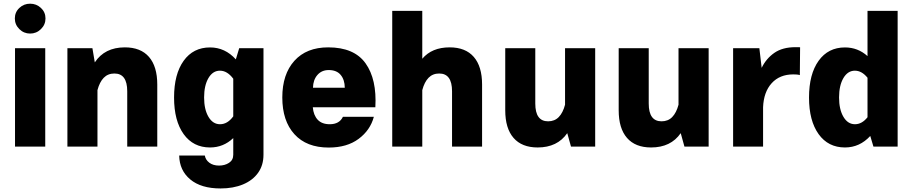

<svg xmlns="http://www.w3.org/2000/svg" viewBox="-20 -810 5046 1061"><path d="M62 -708Q62 -742.7 86.9 -766.1Q111.8 -789.6 146.5 -789.6Q181.2 -789.6 206.3 -766.1Q231.4 -742.7 231.4 -708Q231.4 -673.8 206.3 -649.2Q181.2 -624.5 146.5 -624.5Q111.8 -624.5 86.9 -649.2Q62 -673.8 62 -708ZM63 -543.5H230V0H63Z M518.6 0H352.5V-543.5H490.7L503.9 -465.3Q558.6 -548.3 669.9 -548.3Q757.3 -548.3 803.2 -495.6Q849.1 -442.9 849.1 -342.8V0H683.1V-305.7Q683.1 -403.8 612.3 -403.8Q576.2 -403.8 553.2 -380.1Q530.3 -356.4 518.6 -312Z M941.9 -271Q941.9 -400.4 994.9 -474.1Q1047.9 -547.9 1140.6 -547.9Q1223.6 -547.9 1283.2 -481.9L1301.8 -543.5H1436V44.9Q1436 103.5 1406 145.3Q1376 187 1322.5 209.2Q1269 231.4 1198.7 231.4Q1091.3 231.4 1031.5 181.6Q971.7 131.8 970.2 49.3H1111.8Q1115.7 73.2 1136.7 89.1Q1157.7 105 1190.4 105Q1222.2 105 1245.6 89.8Q1269 74.7 1269 44.9V-46.9Q1214.4 4.9 1140.6 4.9Q1047.9 4.9 994.9 -68.8Q941.9 -142.6 941.9 -271ZM1107.9 -271.5Q1107.9 -205.1 1132.1 -164.3Q1156.2 -123.5 1195.8 -123.5Q1237.3 -123.5 1269 -167V-375Q1235.8 -419.4 1195.3 -419.4Q1155.8 -419.4 1131.8 -378.4Q1107.9 -337.4 1107.9 -271.5Z M1708.5 -217.3Q1712.4 -173.3 1735.6 -148.4Q1758.8 -123.5 1802.2 -123.5Q1855.5 -123.5 1875 -164.6H2045.9Q2026.4 -90.8 1961.9 -42.7Q1897.5 5.4 1796.4 5.4Q1673.8 5.4 1606.9 -68.4Q1540 -142.1 1540 -271.5Q1540 -399.9 1606.9 -474.1Q1673.8 -548.3 1793.9 -548.3Q1937 -548.3 2000 -460.2Q2063 -372.1 2054.2 -217.3ZM1709.5 -325.2H1885.3Q1884.8 -369.6 1862.5 -396.2Q1840.3 -422.9 1796.4 -422.9Q1757.8 -422.9 1734.1 -395.8Q1710.4 -368.7 1709.5 -325.2Z M2313.5 0H2147.5V-750H2313.5V-485.4Q2366.7 -548.3 2464.8 -548.3Q2552.2 -548.3 2598.1 -495.6Q2644 -442.9 2644 -342.8V0H2478V-305.7Q2478 -403.8 2407.2 -403.8Q2371.1 -403.8 2348.1 -380.1Q2325.2 -356.4 2313.5 -312Z M2772 -200.7V-543.5H2938V-237.8Q2938 -139.6 3008.8 -139.6Q3044.9 -139.6 3067.9 -163.3Q3090.8 -187 3102.5 -231.4V-543.5H3269V0H3135.3L3114.7 -74.2Q3060.1 4.9 2951.2 4.9Q2863.8 4.9 2817.9 -47.9Q2772 -100.6 2772 -200.7Z M3398.9 -200.7V-543.5H3564.9V-237.8Q3564.9 -139.6 3635.7 -139.6Q3671.9 -139.6 3694.8 -163.3Q3717.8 -187 3729.5 -231.4V-543.5H3896V0H3762.2L3741.7 -74.2Q3687 4.9 3578.1 4.9Q3490.7 4.9 3444.8 -47.9Q3398.9 -100.6 3398.9 -200.7Z M4031.2 -543.5H4176.3L4189 -435.1Q4213.9 -486.3 4259 -517.8Q4304.2 -549.3 4376 -549.3Q4382.3 -549.3 4388.7 -549.3Q4395 -549.3 4401.4 -548.8L4399.9 -395Q4392.1 -397.5 4382.8 -398.2Q4373.5 -398.9 4363.8 -398.9Q4288.6 -398.9 4244.4 -350.3Q4200.2 -301.8 4196.8 -217.3V0H4031.2Z M4450.7 -271Q4450.7 -400.4 4503.7 -474.1Q4556.6 -547.9 4649.4 -547.9Q4720.7 -547.9 4773.9 -500V-750H4940.4V0H4806.6L4789.1 -58.6Q4730.5 4.9 4649.4 4.9Q4556.6 4.9 4503.7 -68.8Q4450.7 -142.6 4450.7 -271ZM4616.7 -271.5Q4616.7 -205.1 4640.9 -164.3Q4665 -123.5 4704.6 -123.5Q4743.2 -123.5 4773.9 -162.1V-380.4Q4742.2 -419.4 4704.1 -419.4Q4664.6 -419.4 4640.6 -378.4Q4616.7 -337.4 4616.7 -271.5Z"/></svg>

Font: Estedad-FD ExtraBold
Style: Regular
Weight: 800
Designer: Amin Abedi
Version: Version 7.3